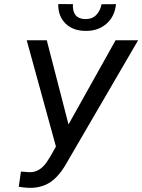

<svg xmlns="http://www.w3.org/2000/svg" viewBox="-20 -908 696 940"><path d="M71.8 0ZM315.4 -298.8 545.9 -710.9H656.2L311 -118.2Q271.5 -46.4 227.5 -16.8Q183.6 12.7 124 11.7Q94.7 10.7 71.8 6.3L82.5 -67.9L126 -64.9Q174.3 -64.9 208 -113.3L225.6 -140.6L253.9 -190.4L110.8 -710.9H209ZM547.9 -887.7Q542 -826.7 500.2 -790.8Q458.5 -754.9 396 -756.8Q335.9 -757.8 300 -793.5Q264.2 -829.1 265.1 -888.2L336.9 -887.7Q333.5 -816.4 396.5 -814.5Q431.2 -814 451.2 -834.7Q471.2 -855.5 477.1 -887.2Z"/></svg>

Font: Roboto
Style: Italic
Weight: 400
Italic angle: -12°
Designer: Google
Version: Version 2.134; 2016; ttfautohint (v1.6)